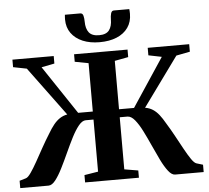

<svg xmlns="http://www.w3.org/2000/svg" viewBox="-62 -1042 1208 1109"><g transform="rotate(-5 542.0 -487.5)"><path d="M10.5 0V-42.5L47.5 -53.5Q60 -57 77.2 -81.8Q94.5 -106.5 115 -143.2Q135.5 -180 158.2 -221Q181 -262 204 -298.5Q221.5 -328.5 238.5 -349.5Q255.5 -370.5 275 -383.2Q294.5 -396 318 -400L108.5 -684L30 -699.5V-743H269.5V-699.5L194 -684.5L381.5 -404H466.5V-684.5L387.5 -699.5V-743H697.5V-699.5L618.5 -684.5V-404H705.5L891 -684L814.5 -699.5V-743H1055V-699.5L975.5 -684L769 -399.5Q794 -395.5 813.5 -383Q833 -370.5 849.5 -349.5Q866 -328.5 883 -298.5Q906 -261.5 928.2 -220.5Q950.5 -179.5 970.5 -143Q990.5 -106.5 1007.5 -81.8Q1024.5 -57 1037.5 -53.5L1074 -42.5V0H908.5Q889 0 869 -25.8Q849 -51.5 829 -92.2Q809 -133 788.5 -178.8Q768 -224.5 747.5 -265.2Q727 -306 705.8 -331.8Q684.5 -357.5 663 -357.5H618.5V-55.5L698.5 -42V0H386.5V-42.5L466.5 -55.5V-357.5H421.5Q401 -357.5 380 -331.8Q359 -306 338.2 -265.2Q317.5 -224.5 296.8 -178.8Q276 -133 255.5 -92.2Q235 -51.5 214.8 -25.8Q194.5 0 174.5 0ZM443.5 -975Q457.5 -975 461.2 -959.2Q465 -943.5 465 -926Q465 -885 482.5 -862.5Q500 -840 541.5 -840Q582.5 -840 599.8 -862.5Q617 -885 617 -926Q617 -943.5 621.2 -959.2Q625.5 -975 638.5 -975H728Q728.5 -968.5 729 -961.8Q729.5 -955 729.5 -948Q729.5 -901 706 -867.8Q682.5 -834.5 640.2 -817Q598 -799.5 541 -799.5Q485.5 -799.5 443.2 -817.2Q401 -835 377 -868.2Q353 -901.5 353 -948Q353 -955 353.5 -961.8Q354 -968.5 354.5 -975Z"/></g></svg>

Font: Merriweather 72pt
Style: Bold
Weight: 700
Version: Version 2.100